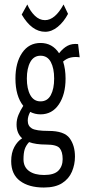

<svg xmlns="http://www.w3.org/2000/svg" viewBox="-20 -666 390 858"><path d="M161 -155Q136 -155 115 -166Q104 -146 104 -127Q104 -103 122.5 -92Q141 -81 197 -81Q267 -81 291 -48.5Q315 -16 315 34Q315 69 301.5 101Q288 133 257.5 152.5Q227 172 176 172Q109 172 69.5 142.5Q30 113 30 54Q30 17 44 -9Q58 -35 79 -48Q54 -70 54 -110Q54 -132 62.5 -152.5Q71 -173 84 -193Q49 -237 49 -315Q49 -386 79 -430Q109 -474 161 -474Q214 -474 244 -428Q262 -451 282 -461.5Q302 -472 329 -469L336 -410Q315 -413 296.5 -409Q278 -405 262 -391Q273 -357 273 -315Q273 -244 243 -199.5Q213 -155 161 -155ZM161 -213Q192 -213 207 -241Q222 -269 222 -315Q222 -361 207 -389Q192 -417 161 -417Q131 -417 115.5 -389Q100 -361 100 -315Q100 -269 115.5 -241Q131 -213 161 -213ZM85 46Q85 80 109.5 98Q134 116 177 116Q222 116 241 96.5Q260 77 260 45Q260 12 246.5 -4Q233 -20 186 -20Q140 -20 110 -31Q96 -16 90.5 1Q85 18 85 46ZM182 -524Q122 -524 77 -601L102 -646Q115 -616 135.5 -596Q156 -576 181 -576Q226 -576 264 -646L284 -604Q265 -568 238 -546Q211 -524 182 -524Z"/></svg>

Font: Inconsolata ExtraCondensed
Style: Regular
Weight: 400
Width: 2
Monospace: yes
Designer: Raph Levien, Cyreal, Brenton Simpson
Foundry: Raph Levien, Cyreal, Google
Version: Version 3.001; ttfautohint (v1.8.2.53-6de2)